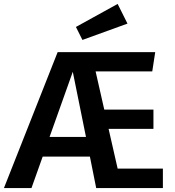

<svg xmlns="http://www.w3.org/2000/svg" viewBox="-38 -956 890 976"><path d="M790 -99V0H451L419 -160H179L122 0H-18L255 -691H751L736 -593H448L492 -399H742V-301H514L560 -99ZM399 -260 332 -591 214 -260ZM610 -836 381 -753 348 -819 560 -936Z"/></svg>

Font: Fira Sans Medium
Style: Regular
Weight: 500
Designer: bBox Type GmbH & Carrois Corporate GbR & Edenspiekermann AG
Foundry: bBox Type GmbH & Carrois Corporate GbR & Edenspiekermann AG
Version: Version 4.301